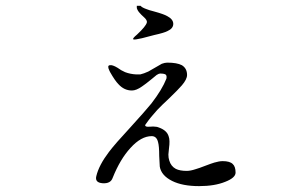

<svg xmlns="http://www.w3.org/2000/svg" viewBox="-20 -631 1040 653"><path d="M458 -611.3H445.3V-603.5Q448.2 -593.8 456.1 -585.9Q460 -581.1 467.8 -574.2Q481.4 -562.5 479.5 -554.7Q476.6 -542 446.3 -513.7Q428.7 -499 433.6 -497.1Q437.5 -495.1 462.9 -501L503.9 -511.7Q539.1 -519.5 549.8 -525.4Q569.3 -534.2 569.3 -549.8Q569.3 -565.4 548.8 -576.2Q537.1 -583 504.9 -591.8Q485.4 -596.7 476.6 -600.6Q462.9 -605.5 458 -611.3ZM457 -377.9H443.4Q422.9 -378.9 405.3 -385.7Q391.6 -391.6 379.9 -400.4Q362.3 -411.1 353.5 -409.2Q343.8 -408.2 351.6 -391.6L354.5 -385.7Q371.1 -356.4 382.8 -344.7Q402.3 -323.2 428.7 -323.2Q443.4 -323.2 462.9 -336.9Q474.6 -344.7 496.1 -362.3Q507.8 -372.1 512.7 -376Q520.5 -380.9 524.4 -380.9Q539.1 -380.9 543.9 -377Q547.9 -373 545.9 -363.3Q531.2 -326.2 495.1 -279.3Q473.6 -252.9 422.9 -197.3Q372.1 -142.6 350.6 -114.3Q316.4 -69.3 307.6 -32.2Q301.8 -9.8 329.1 -7.8Q356.4 -5.9 363.3 -26.4Q388.7 -89.8 423.8 -127.9Q460 -168 496.1 -168Q512.7 -168 517.6 -147.5Q521.5 -133.8 521.5 -100.6L523.4 -64.5Q528.3 -34.2 565.4 -15.6Q600.6 2 657.2 2Q710 2 746.1 -12.7Q781.2 -26.4 781.2 -43.9Q781.2 -64.5 771.5 -73.2Q761.7 -83 737.3 -83Q725.6 -83 709 -78.1Q699.2 -75.2 678.7 -67.4Q656.2 -58.6 645.5 -55.7Q627.9 -49.8 615.2 -49.8Q591.8 -49.8 578.1 -56.6Q561.5 -65.4 555.7 -85Q552.7 -93.8 552.7 -105.5Q553.7 -112.3 554.7 -126Q558.6 -154.3 553.7 -167Q547.9 -187.5 520.5 -197.3Q514.6 -200.2 506.8 -200.2Q502 -201.2 492.2 -200.2Q479.5 -199.2 476.6 -201.2Q470.7 -203.1 476.6 -210Q492.2 -232.4 514.6 -256.8Q528.3 -271.5 555.7 -296.9Q586.9 -327.1 598.6 -340.8Q616.2 -361.3 616.2 -376Q616.2 -398.4 598.6 -409.2Q582 -418 548.8 -418Q541 -418 530.3 -414.1Q523.4 -410.2 509.8 -402.3Q493.2 -392.6 484.4 -387.7Q469.7 -380.9 457 -377.9Z"/></svg>

Font: Batang
Style: Regular
Weight: 400
Version: Version 2.21